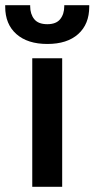

<svg xmlns="http://www.w3.org/2000/svg" viewBox="-63 -718 363 738"><path d="M61 0V-494H176V0ZM-43 -692V-698H53V-694Q53 -664 68.5 -644.5Q84 -625 119 -625Q153 -625 168.5 -644.5Q184 -664 184 -694V-698H280V-692Q280 -625 237.5 -587Q195 -549 119 -549Q43 -549 0 -587Q-43 -625 -43 -692Z"/></svg>

Font: Space Grotesk Frontify SemiBold
Style: Regular
Weight: 600
Designer: Florian Karsten
Version: Version 2.000